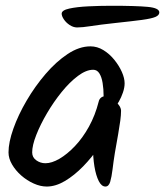

<svg xmlns="http://www.w3.org/2000/svg" viewBox="-20 -675 583 679"><path d="M420.7 -380.4Q420.7 -365.3 414.8 -348Q408.9 -330.6 400.3 -315.6Q391.6 -300.5 382.5 -290.9Q373.4 -281.2 367.6 -281.2Q355.5 -281.2 351 -294.5Q346.4 -307.8 346.4 -335.5Q346.4 -360.3 342.9 -381.5Q339.5 -402.7 331.4 -415.5Q323.3 -428.3 309.5 -428.3Q284.8 -428.3 255.6 -406.5Q226.5 -384.7 198.2 -349.8Q169.9 -314.9 146.3 -274.7Q122.7 -234.5 108.3 -197.8Q93.8 -161.1 93.8 -136Q93.8 -118.3 108.4 -108Q122.9 -97.7 140.7 -97.7Q162.8 -97.7 190 -113.4Q217.2 -129.2 244.8 -158.1Q272.3 -186.9 294.6 -227.2Q316.8 -267.4 329 -315.7Q331 -324.7 337.7 -330Q344.4 -335.2 355.4 -335.2Q361.4 -335.2 370.1 -330.3Q378.7 -325.4 387.8 -317.5Q396.8 -309.5 402.4 -300.4Q408.1 -291.3 408.1 -283.3Q408.1 -268.3 405.4 -248.2Q402.6 -228.2 397.9 -200.6Q393.2 -173 386.2 -134Q381.2 -103 378 -76Q374.7 -49 369.7 -32.1Q364.6 -15.3 352.8 -15.3Q339.1 -15.3 329.3 -34.6Q319.4 -54 314 -86Q308.7 -118.1 308.7 -158.1Q308.7 -180.5 313.1 -202.6Q317.6 -224.7 327.9 -245L368.7 -224.9Q354.8 -191.8 330 -155.2Q305.1 -118.5 274.1 -86.7Q243 -54.8 209.9 -35Q176.7 -15.3 145.3 -15.3Q123 -15.3 99.2 -26Q75.3 -36.7 55.1 -54.4Q34.9 -72.2 22.5 -93.6Q10.1 -115 10.1 -136Q10.1 -171.8 27.3 -220.1Q44.4 -268.4 74.1 -319.1Q103.8 -369.8 141.2 -413.4Q178.5 -457 219.3 -484Q260.1 -511.1 299.9 -511.1Q323.8 -511.1 345.6 -497.8Q367.4 -484.4 384.2 -463.6Q401.1 -442.7 410.9 -420.7Q420.7 -398.6 420.7 -380.4ZM388 -593.7Q331.9 -587.6 301.4 -582.7Q270.9 -577.9 252.2 -577.9Q238.8 -578.2 226.2 -586.6Q213.5 -595 205.8 -606.6Q198.1 -618.2 198.1 -626.6Q198.1 -638.8 225 -644.7Q251.8 -650.6 292.5 -652.6Q333.3 -654.6 373.4 -654.6Q461.7 -654.6 502.6 -650.7Q543.4 -646.8 543.4 -631.1Q543.4 -621 529.5 -615.1Q515.6 -609.2 481.9 -604.6Q448.2 -600.1 388 -593.7Z"/></svg>

Font: Kalam Variable Light
Style: Regular
Weight: 300
Designer: Lipi Raval, Jonny Pinhorn
Foundry: Indian Type Foundry
Version: Version 3.000